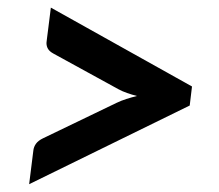

<svg xmlns="http://www.w3.org/2000/svg" viewBox="-20 -589 574 504"><path d="M478 -312 56.5 -105.5 67.5 -193.5Q68.5 -203.5 74.5 -211.8Q80.5 -220 93 -226L286 -319Q298.5 -325 311.8 -329.2Q325 -333.5 339.5 -337Q326 -340.5 313.8 -344.8Q301.5 -349 290.5 -355L120 -448.5Q110 -454 106 -460.8Q102 -467.5 102 -476Q102 -476.5 102.2 -478.5Q102.5 -480.5 103.5 -489.5Q104.5 -498.5 107 -517Q109.5 -535.5 113.5 -569L484 -362Z"/></svg>

Font: Lato TR
Style: Bold Italic
Weight: 700
Italic angle: -12°
Designer: Lukasz Dziedzic
Foundry: tyPoland Lukasz Dziedzic
Version: Version 1.104 2013